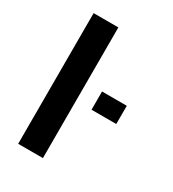

<svg xmlns="http://www.w3.org/2000/svg" viewBox="-176 -824 832 922"><g transform="rotate(30 239.5 -362.5)"><path d="M69.8 0V-724.6H207V0ZM293 -317.9V-418.9H430.2V-317.9Z"/></g></svg>

Font: Arial
Style: Bold
Weight: 700
Designer: Steve Matteson
Foundry: Ascender Corporation
Version: Version 2.00.3